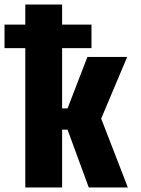

<svg xmlns="http://www.w3.org/2000/svg" viewBox="-21 -830 623 850"><path d="M-1 -617V-721H384V-617ZM91 0V-810H254V-350H278L366 -578H542L427 -305L545 0H372L278 -256H254V0Z"/></svg>

Font: Oswald
Style: Bold
Weight: 700
Designer: Vernon Adams
Foundry: Vernon Adams
Version: Version 4.103;gftools[0.9.33.dev8+g029e19f]